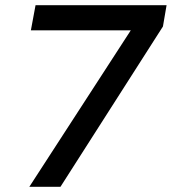

<svg xmlns="http://www.w3.org/2000/svg" viewBox="-20 -720 662 740"><path d="M93 0 484 -603H99L117 -700H622L608 -618L213 0Z"/></svg>

Font: Rethink Sans SemiBold
Style: Italic
Weight: 600
Italic angle: -10°
Designer: The Rethink Sans project authors (Hans Thiessen). DM Sans designed by Colophon Foundry.
Foundry: Rethink Communications LLC
Version: Version 1.001